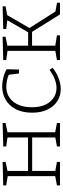

<svg xmlns="http://www.w3.org/2000/svg" viewBox="574 -1146 579 1767"><g transform="rotate(-90 863.5 -262.5)"><path d="M41 0V-28L126 -44V-481L41 -495V-522L257 -528V-501L174 -483V-294H482V-483L399 -495V-522L615 -528V-501L530 -483V-44L615 -28V0H399V-28L482 -43V-256H174V-43L257 -28V0Z M927 7Q866 7 817 -24Q768 -55 739 -114Q710 -173 710 -255Q710 -348 743.5 -409.5Q777 -471 831.5 -501.5Q886 -532 951 -532Q986 -532 1030 -522Q1074 -512 1110 -491L1107 -377H1071L1059 -471Q1031 -484 1001 -489Q971 -494 949 -494Q864 -494 812 -431Q760 -368 760 -259Q760 -151 811 -91.5Q862 -32 938 -32Q976 -32 1018 -48Q1060 -64 1104 -96L1123 -67Q1073 -29 1023 -11Q973 7 927 7Z M1194 0V-28L1279 -43V-483L1194 -495V-522L1409 -528V-501L1327 -484V-293H1450L1561 -485L1480 -495V-522L1689 -528V-501L1608 -486L1489 -281L1641 -42L1722 -27V0H1614L1454 -257H1327V-43L1422 -28V0Z"/></g></svg>

Font: Bitter Light
Style: Regular
Weight: 300
Designer: Sol Matas, and Bitter project Authors
Foundry: Sol Matas
Version: Version 2.001